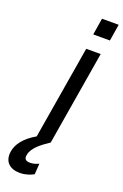

<svg xmlns="http://www.w3.org/2000/svg" viewBox="-251 -781 672 1045"><g transform="rotate(20 85.0 -258.0)"><path d="M147 -728.7 131.4 -632.1H228L243.6 -728.7ZM32 -5.3C-34.1 32.7 -65.3 76.3 -72.4 119.3C-82.4 180.4 -45.5 213.1 12.8 213.1C46.9 213.1 75.3 201.7 92.3 191.8L96.6 129.3C85.2 134.9 68.2 142 46.9 142C18.5 142 11.4 129.3 15.6 108C22.7 65.3 68.2 31.2 115.1 0L206 -545.5H122.2Z"/></g></svg>

Font: TID UI
Style: Italic
Weight: 400
Italic angle: -9.39999°
Designer: The TID Project Authors
Foundry: Bakken & Bæck
Version: Version 1.001;hotconv 1.0.109;makeotfexe 2.5.65596